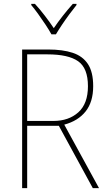

<svg xmlns="http://www.w3.org/2000/svg" viewBox="-20 -1035 554 989"><path d="M228 -780Q303 -780 354.5 -763Q406 -746 433 -705Q460 -664 460 -591Q460 -510 421 -461Q382 -412 311 -393L490 -66H458L283 -387H120V-66H94V-780ZM224 -755H120V-412H255Q334 -412 383.5 -456.5Q433 -501 433 -591Q433 -684 382.5 -719.5Q332 -755 224 -755ZM245 -858Q233 -880 214.5 -908Q196 -936 176.5 -963Q157 -990 141 -1009V-1015H160Q185 -988 211 -954Q237 -920 257 -890Q300 -953 355 -1015H374V-1009Q357 -988 337 -961Q317 -934 299 -907Q281 -880 268 -858Z"/></svg>

Font: Noto Sans Malayalam UI SemiCondensed Thin
Style: Regular
Weight: 100
Width: 4
Designer: Jelle Bosma - Monotype Design Team
Foundry: Monotype Imaging Inc.
Version: Version 2.104; ttfautohint (v1.8.4.7-5d5b)